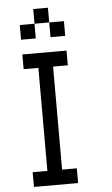

<svg xmlns="http://www.w3.org/2000/svg" viewBox="-64 -1125 629 1083"><g transform="rotate(-5 250.0 -583.0)"><path d="M83.3 -916.7V-1000H166.7V-916.7ZM83.3 -83.3V-166.7H166.7V-750H83.3V-833.3H333.3V-750H250V-166.7H333.3V-83.3ZM250 -1000H333.3V-916.7H250ZM250 -1083.3V-1000H166.7V-1083.3Z"/></g></svg>

Font: GalmuriMono11 Regular
Style: Regular
Weight: 400
Designer: Lee Minseo (quiple)
Version: Version 2.399;hotconv 1.1.1;makeotfexe 2.6.0 DEVELOPMENT